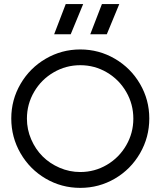

<svg xmlns="http://www.w3.org/2000/svg" viewBox="-20 -911 786 940"><path d="M35.2 -331.1Q35.2 -422.4 80.6 -500.2Q126 -578.1 203.9 -623.5Q281.7 -668.9 373 -668.9Q464.4 -668.9 542.2 -623.5Q620.1 -578.1 665.5 -500.2Q710.9 -422.4 710.9 -331.1Q710.9 -238.8 665.5 -160.4Q620.1 -82 542.5 -36.6Q464.8 8.8 373 8.8Q281.2 8.8 203.6 -36.6Q126 -82 80.6 -160.4Q35.2 -238.8 35.2 -331.1ZM111.8 -330.1Q111.8 -277.3 132.6 -229Q153.3 -180.7 188.5 -145.5Q223.6 -110.4 272 -89.6Q320.3 -68.8 373 -68.8Q443.4 -68.8 503.2 -104Q563 -139.2 597.9 -199.5Q632.8 -259.8 632.8 -330.1Q632.8 -400.9 597.9 -461.2Q563 -521.5 503.2 -556.6Q443.4 -591.8 373 -591.8Q302.7 -591.8 242.4 -556.6Q182.1 -521.5 147 -461.2Q111.8 -400.9 111.8 -330.1ZM245.1 -743.2 301.8 -891.1H387.2L326.2 -743.2ZM421.9 -743.2 479 -891.1H564L502.9 -743.2Z"/></svg>

Font: Human Sans
Style: Regular
Weight: 400
Designer: Tim Radville
Foundry: Continuum
Version: Version 1.000;FEAKit 1.0